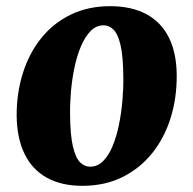

<svg xmlns="http://www.w3.org/2000/svg" viewBox="-20 -588 626 622"><path d="M337 -568Q405.5 -568 453.5 -542.5Q501.5 -517 526.8 -467Q552 -417 552.5 -344.5Q553 -271 532.8 -206Q512.5 -141 473 -91.8Q433.5 -42.5 376.5 -14.2Q319.5 14 246.5 14Q179.5 14 132.2 -12Q85 -38 60 -88.5Q35 -139 34 -211.5Q33.5 -285.5 53.8 -350.2Q74 -415 113.2 -464Q152.5 -513 209 -540.5Q265.5 -568 337 -568ZM316 -506Q291.5 -506 273.5 -487.5Q255.5 -469 242.5 -438.5Q229.5 -408 221.5 -370.2Q213.5 -332.5 210 -293Q206.5 -253.5 207 -218Q207.5 -150.5 216.2 -113.5Q225 -76.5 239.5 -62.2Q254 -48 271.5 -48Q296 -48 314 -66Q332 -84 344.8 -114.8Q357.5 -145.5 365.2 -183.2Q373 -221 376.5 -261Q380 -301 379.5 -337.5Q379 -405.5 370.5 -441.8Q362 -478 347.8 -492Q333.5 -506 316 -506Z"/></svg>

Font: Merriweather 20pt Black
Style: Italic
Weight: 900
Italic angle: -7.8°
Version: Version 2.101